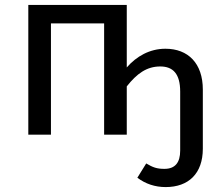

<svg xmlns="http://www.w3.org/2000/svg" viewBox="-20 -547 894 780"><path d="M652 -349C588 -349 534 -318 495 -273V-527H95V0H187V-452H403V0H495V-196C536 -248 576 -277 631 -277C683 -277 712 -247 712 -175V65C712 114 691 139 648 139C617 139 601 133 574 117L538 175C571 200 610 213 653 213C746 213 804 158 804 57V-183C804 -290 744 -349 652 -349Z"/></svg>

Font: Fira Sans
Style: Regular
Weight: 400
Designer: Carrois Corporate & Edenspiekermann AG
Foundry: Carrois Corporate GbR & Edenspiekermann AG
Version: Version 4.203